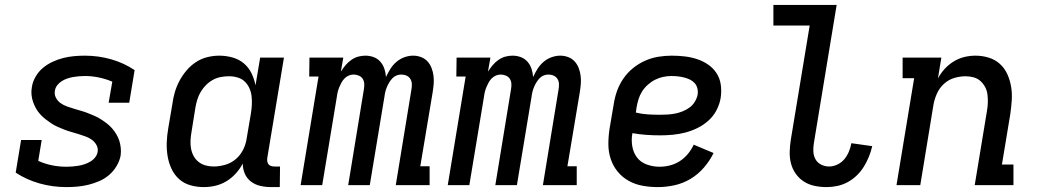

<svg xmlns="http://www.w3.org/2000/svg" viewBox="-20 -755 4240 783"><path d="M251 8Q194 8 141 -7Q88 -22 44 -51L66 -184H150L136 -99Q162 -87 191.5 -81Q221 -75 251 -75Q263 -75 275 -76Q287 -77 299.5 -79Q312 -81 324 -85Q336 -89 347.5 -95.5Q359 -102 367.5 -112.5Q376 -123 378 -135Q381 -150 373.5 -163.5Q366 -177 354 -185.5Q342 -194 327.5 -199Q313 -204 299 -208.5Q285 -213 270.5 -217Q256 -221 242 -226.5Q228 -232 214.5 -238Q201 -244 189 -252Q177 -260 165.5 -269Q154 -278 144 -289Q134 -300 127 -312.5Q120 -325 115 -339Q110 -353 108.5 -368.5Q107 -384 110 -400Q113 -421 125 -442Q137 -463 155 -478Q173 -493 194.5 -503Q216 -513 238 -518.5Q260 -524 282 -526Q304 -528 326 -528Q382 -528 434 -513Q486 -498 529 -469L507 -336H423L438 -422Q412 -433 383.5 -439Q355 -445 326 -445Q314 -445 302.5 -444Q291 -443 279 -441Q267 -439 255 -435Q243 -431 232.5 -424.5Q222 -418 214 -408Q206 -398 204 -386Q201 -370 208 -356.5Q215 -343 227 -334.5Q239 -326 253 -321Q267 -316 282 -311.5Q297 -307 311 -303Q325 -299 339 -293.5Q353 -288 366.5 -282Q380 -276 392.5 -268Q405 -260 416.5 -251Q428 -242 437.5 -231Q447 -220 454.5 -207.5Q462 -195 466.5 -181Q471 -167 472.5 -151.5Q474 -136 472 -121Q468 -99 455.5 -78Q443 -57 425 -41.5Q407 -26 385 -16.5Q363 -7 340.5 -1.5Q318 4 295.5 6Q273 8 251 8Z M811 8Q783 8 756.5 0.5Q730 -7 710.5 -24.5Q691 -42 679.5 -66.5Q668 -91 663.5 -118.5Q659 -146 660 -174Q661 -202 666 -231L683 -331Q686 -355 693 -379Q700 -403 712 -425.5Q724 -448 741 -468Q758 -488 779.5 -502Q801 -516 825.5 -522Q850 -528 874 -528Q902 -528 928.5 -520.5Q955 -513 974.5 -496.5Q994 -480 1005.5 -456.5Q1017 -433 1022 -407L1041 -520H1138L1070 -111Q1069 -104 1070 -97Q1071 -90 1075 -85Q1079 -80 1085.5 -78Q1092 -76 1099 -76H1122L1121 8H1085Q1063 8 1041.5 3Q1020 -2 1003.5 -14.5Q987 -27 978.5 -46.5Q970 -66 970 -88Q959 -67 942 -48Q925 -29 903.5 -16Q882 -3 858.5 2.5Q835 8 811 8ZM851 -76Q874 -76 898.5 -83Q923 -90 942 -106.5Q961 -123 972 -145.5Q983 -168 986 -191L1003 -291Q1006 -309 1007 -327Q1008 -345 1006 -362.5Q1004 -380 997 -395.5Q990 -411 978 -422.5Q966 -434 949 -439Q932 -444 914 -444Q898 -444 881 -441Q864 -438 848.5 -429.5Q833 -421 820.5 -408.5Q808 -396 799 -381Q790 -366 785 -350Q780 -334 777 -317L761 -217Q758 -200 757 -183Q756 -166 759 -149.5Q762 -133 769.5 -119Q777 -105 789.5 -95Q802 -85 818 -80.5Q834 -76 851 -76Z M1206 0 1279 -443H1241L1242 -520H1380L1370 -463Q1379 -477 1389 -489Q1399 -501 1412.5 -510.5Q1426 -520 1440.5 -524Q1455 -528 1470 -528Q1488 -528 1504 -522Q1520 -516 1531 -503.5Q1542 -491 1547.5 -474.5Q1553 -458 1554 -441Q1562 -458 1572 -474Q1582 -490 1596.5 -502.5Q1611 -515 1629 -521.5Q1647 -528 1664 -528H1665Q1682 -528 1697.5 -522Q1713 -516 1723.5 -504.5Q1734 -493 1740 -477.5Q1746 -462 1748 -445Q1750 -428 1748.5 -411Q1747 -394 1744 -376L1694 -77H1732V0H1594L1658 -391Q1660 -402 1659.5 -413Q1659 -424 1653.5 -433Q1648 -442 1638 -446.5Q1628 -451 1616 -451Q1606 -451 1596.5 -447Q1587 -443 1580 -435.5Q1573 -428 1567.5 -419Q1562 -410 1558 -400.5Q1554 -391 1551.5 -381Q1549 -371 1548 -362L1488 0H1400L1464 -391Q1466 -402 1465.5 -413Q1465 -424 1459.5 -433Q1454 -442 1443.5 -446.5Q1433 -451 1422 -451Q1412 -451 1402.5 -447Q1393 -443 1385.5 -435.5Q1378 -428 1373 -419Q1368 -410 1364 -400.5Q1360 -391 1357.5 -381Q1355 -371 1354 -362L1294 0Z M1806 0 1879 -443H1841L1842 -520H1980L1970 -463Q1979 -477 1989 -489Q1999 -501 2012.5 -510.5Q2026 -520 2040.5 -524Q2055 -528 2070 -528Q2088 -528 2104 -522Q2120 -516 2131 -503.5Q2142 -491 2147.5 -474.5Q2153 -458 2154 -441Q2162 -458 2172 -474Q2182 -490 2196.5 -502.5Q2211 -515 2229 -521.5Q2247 -528 2264 -528H2265Q2282 -528 2297.5 -522Q2313 -516 2323.5 -504.5Q2334 -493 2340 -477.5Q2346 -462 2348 -445Q2350 -428 2348.5 -411Q2347 -394 2344 -376L2294 -77H2332V0H2194L2258 -391Q2260 -402 2259.5 -413Q2259 -424 2253.5 -433Q2248 -442 2238 -446.5Q2228 -451 2216 -451Q2206 -451 2196.5 -447Q2187 -443 2180 -435.5Q2173 -428 2167.5 -419Q2162 -410 2158 -400.5Q2154 -391 2151.5 -381Q2149 -371 2148 -362L2088 0H2000L2064 -391Q2066 -402 2065.5 -413Q2065 -424 2059.5 -433Q2054 -442 2043.5 -446.5Q2033 -451 2022 -451Q2012 -451 2002.5 -447Q1993 -443 1985.5 -435.5Q1978 -428 1973 -419Q1968 -410 1964 -400.5Q1960 -391 1957.5 -381Q1955 -371 1954 -362L1894 0Z M2663 8Q2631 8 2600.5 2.5Q2570 -3 2544 -17.5Q2518 -32 2499 -55Q2480 -78 2470.5 -107Q2461 -136 2461 -167.5Q2461 -199 2466 -231L2483 -331Q2487 -358 2496.5 -384.5Q2506 -411 2522.5 -435Q2539 -459 2562 -477.5Q2585 -496 2611 -507.5Q2637 -519 2664.5 -523.5Q2692 -528 2719 -528Q2746 -528 2772 -525Q2798 -522 2822.5 -514Q2847 -506 2868 -491.5Q2889 -477 2902.5 -456Q2916 -435 2919.5 -409Q2923 -383 2919 -356Q2915 -331 2902.5 -306.5Q2890 -282 2869.5 -263.5Q2849 -245 2824.5 -233Q2800 -221 2775 -214.5Q2750 -208 2724 -205.5Q2698 -203 2673 -203Q2644 -203 2615.5 -205Q2587 -207 2559 -212Q2554 -185 2558.5 -158.5Q2563 -132 2578 -112.5Q2593 -93 2618 -84Q2643 -75 2670 -75Q2691 -75 2712.5 -80.5Q2734 -86 2752.5 -98Q2771 -110 2785.5 -127.5Q2800 -145 2809 -165L2890 -131Q2875 -100 2851 -72Q2827 -44 2796 -25.5Q2765 -7 2730.5 0.5Q2696 8 2663 8ZM2673 -287Q2688 -287 2703.5 -288Q2719 -289 2734 -292Q2749 -295 2764 -301Q2779 -307 2792 -316.5Q2805 -326 2813.5 -340Q2822 -354 2825 -369Q2827 -382 2824 -394.5Q2821 -407 2813 -416Q2805 -425 2793.5 -430.5Q2782 -436 2770 -439Q2758 -442 2745 -443.5Q2732 -445 2718 -445Q2702 -445 2685 -441.5Q2668 -438 2652 -430Q2636 -422 2622 -409.5Q2608 -397 2598.5 -382Q2589 -367 2584 -350.5Q2579 -334 2576 -317L2573 -296Q2597 -290 2622 -288.5Q2647 -287 2673 -287Z M3351 8Q3326 8 3302 3Q3278 -2 3258.5 -14.5Q3239 -27 3225.5 -46Q3212 -65 3206 -87.5Q3200 -110 3200.5 -135Q3201 -160 3205 -185L3282 -651H3134V-735H3392L3299 -171Q3296 -154 3297 -136.5Q3298 -119 3306 -105Q3314 -91 3329 -83.5Q3344 -76 3361 -76Q3378 -76 3395 -84Q3412 -92 3423.5 -106Q3435 -120 3442 -137Q3449 -154 3452 -171L3537 -159Q3532 -137 3523.5 -116Q3515 -95 3503 -75.5Q3491 -56 3474 -39.5Q3457 -23 3436.5 -12Q3416 -1 3394 3.5Q3372 8 3351 8Z M3636 0 3708 -436H3661V-520H3819L3805 -435Q3816 -456 3832.5 -474Q3849 -492 3869.5 -504.5Q3890 -517 3912.5 -522.5Q3935 -528 3958 -528Q3986 -528 4012 -520Q4038 -512 4057.5 -494.5Q4077 -477 4088 -452.5Q4099 -428 4103.5 -401Q4108 -374 4106 -345.5Q4104 -317 4100 -289L4066 -84H4113V0H3955L4005 -303Q4008 -320 4008.5 -336.5Q4009 -353 4007 -369.5Q4005 -386 3997.5 -400Q3990 -414 3978.5 -424.5Q3967 -435 3951 -439.5Q3935 -444 3918 -444Q3895 -444 3871.5 -437Q3848 -430 3829.5 -413Q3811 -396 3801 -373.5Q3791 -351 3787 -329L3733 0Z"/></svg>

Font: Iosevka HT Medium Extended
Style: Italic
Weight: 500
Width: 7
Italic angle: -9°
Monospace: yes
Designer: Belleve Invis
Foundry: Belleve Invis
Version: Version 32.3.0; ttfautohint (v1.8.4)